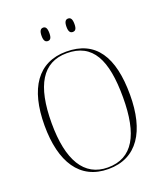

<svg xmlns="http://www.w3.org/2000/svg" viewBox="-163 -1012 967 1130"><g transform="rotate(-20 321.0 -447.0)"><path d="M398 -820C414 -820 423 -830 423 -861C423 -893 414 -904 398 -904C383 -904 373 -893 373 -861C373 -830 383 -820 398 -820ZM242 -820C257 -820 266 -830 266 -861C266 -893 257 -904 242 -904C227 -904 217 -893 217 -861C217 -830 227 -820 242 -820ZM320 10C501 10 588 -132 588 -358C588 -595 506 -725 321 -725C144 -725 53 -591 53 -359C53 -131 141 10 320 10ZM320 0C171 0 97 -127 97 -358C97 -593 169 -715 321 -715C483 -715 544 -593 544 -358C544 -125 476 0 320 0Z"/></g></svg>

Font: Noto Serif Display SemiCondensed ExtraLight
Style: Regular
Weight: 200
Width: 4
Designer: Monotype Design Team
Foundry: Monotype Imaging Inc.
Version: Version 2.009